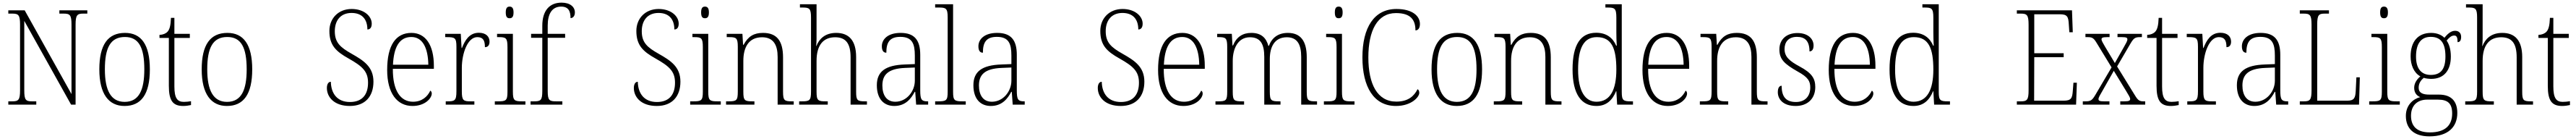

<svg xmlns="http://www.w3.org/2000/svg" viewBox="-20 -792 19526 1052"><path d="M43 0H255V-25H224C175 -25 164 -35 164 -109V-634L519 0H553V-605C553 -679 565 -689 613 -689H642V-714H430V-689H462C510 -689 522 -679 522 -606V-80L167 -714H43V-689H72C120 -689 132 -679 132 -606V-109C132 -35 120 -25 72 -25H43Z M924 10C1050 10 1116 -78 1116 -267C1116 -455 1050 -543 928 -543C798 -543 733 -454 733 -267C733 -79 805 10 924 10ZM925 -21C820 -21 775 -109 775 -267C775 -430 817 -512 927 -512C1032 -512 1074 -433 1074 -267C1074 -113 1035 -21 925 -21Z M1369 10C1388 10 1410 7 1428 3V-26C1408 -23 1394 -21 1373 -21C1324 -21 1302 -50 1302 -137V-505H1419V-536H1302V-657H1276C1274 -600 1266 -569 1250 -552C1237 -538 1216 -529 1189 -528V-505H1260V-142C1260 -29 1291 10 1369 10Z M1700 10C1826 10 1892 -78 1892 -267C1892 -455 1826 -543 1704 -543C1574 -543 1509 -454 1509 -267C1509 -79 1581 10 1700 10ZM1701 -21C1596 -21 1551 -109 1551 -267C1551 -430 1593 -512 1703 -512C1808 -512 1850 -433 1850 -267C1850 -113 1811 -21 1701 -21Z M2632 10C2748 10 2811 -62 2811 -174C2811 -287 2736 -334 2646 -385C2559 -434 2518 -470 2518 -556C2518 -635 2560 -694 2645 -694C2724 -694 2765 -647 2765 -569C2785 -569 2798 -583 2798 -613C2798 -670 2739 -724 2646 -724C2544 -724 2477 -652 2477 -558C2477 -450 2526 -403 2623 -349C2728 -290 2770 -251 2770 -166C2770 -75 2725 -20 2633 -20C2538 -20 2490 -82 2488 -173C2467 -173 2458 -151 2458 -126C2458 -58 2512 10 2632 10Z M3107 10C3203 10 3253 -49 3253 -84C3253 -96 3248 -102 3242 -106C3221 -61 3179 -22 3111 -22C3017 -22 2957 -104 2958 -271H3269V-294C3269 -451 3206 -543 3099 -543C2981 -543 2915 -451 2915 -262C2915 -88 2989 10 3107 10ZM3227 -302H2959C2965 -431 3005 -512 3098 -512C3185 -512 3225 -427 3227 -302Z M3359 0H3576V-25H3550C3494 -25 3481 -30 3481 -100V-278C3481 -388 3525 -511 3598 -511C3642 -511 3656 -486 3656 -435C3681 -435 3691 -453 3691 -477C3691 -516 3663 -544 3610 -544C3537 -544 3504 -485 3482 -429H3479L3473 -536H3355V-511H3365C3429 -511 3440 -506 3440 -438V-101C3440 -30 3427 -25 3371 -25H3359Z M3843 -654C3861 -654 3873 -663 3873 -698C3873 -732 3861 -742 3843 -742C3825 -742 3814 -732 3814 -698C3814 -663 3825 -654 3843 -654ZM3731 0H3963V-25H3942C3879 -25 3868 -30 3868 -99V-536H3748V-511H3760C3816 -511 3827 -505 3827 -435V-98C3827 -30 3816 -25 3753 -25H3731Z M4002 0H4243V-25H4198C4145 -25 4132 -31 4132 -103V-506H4264V-536H4132V-599C4132 -686 4164 -742 4234 -742C4291 -742 4305 -705 4305 -655C4323 -655 4338 -670 4338 -698C4338 -739 4303 -772 4237 -772C4145 -772 4091 -711 4091 -597V-536H4006V-506H4091V-103C4091 -31 4078 -25 4026 -25H4002Z M4959 10C5075 10 5138 -62 5138 -174C5138 -287 5063 -334 4973 -385C4886 -434 4845 -470 4845 -556C4845 -635 4887 -694 4972 -694C5051 -694 5092 -647 5092 -569C5112 -569 5125 -583 5125 -613C5125 -670 5066 -724 4973 -724C4871 -724 4804 -652 4804 -558C4804 -450 4853 -403 4950 -349C5055 -290 5097 -251 5097 -166C5097 -75 5052 -20 4960 -20C4865 -20 4817 -82 4815 -173C4794 -173 4785 -151 4785 -126C4785 -58 4839 10 4959 10Z M5324 -654C5342 -654 5354 -663 5354 -698C5354 -732 5342 -742 5324 -742C5306 -742 5295 -732 5295 -698C5295 -663 5306 -654 5324 -654ZM5212 0H5444V-25H5423C5360 -25 5349 -30 5349 -99V-536H5229V-511H5241C5297 -511 5308 -505 5308 -435V-98C5308 -30 5297 -25 5234 -25H5212Z M5484 0H5699V-25H5688C5625 -25 5615 -30 5615 -98V-331C5615 -432 5654 -510 5757 -510C5844 -510 5875 -450 5875 -361V0H5997V-25H5988C5926 -25 5916 -30 5916 -99V-357C5916 -484 5868 -543 5764 -543C5696 -543 5652 -518 5617 -453H5613L5608 -536H5489V-511H5505C5561 -511 5573 -506 5573 -438V-99C5573 -30 5563 -25 5500 -25H5484Z M6038 0H6255V-25H6243C6181 -25 6170 -30 6170 -98V-331C6170 -452 6222 -510 6311 -510C6395 -510 6428 -459 6428 -358V0H6552V-25H6541C6479 -25 6470 -31 6470 -98V-360C6470 -486 6415 -543 6319 -543C6232 -543 6189 -495 6169 -444H6167C6168 -456 6170 -478 6170 -497V-760H6044V-735H6063C6115 -735 6128 -729 6128 -660V-99C6128 -30 6117 -25 6055 -25H6038Z M6759 10C6845 10 6887 -46 6914 -97H6918L6925 0H7016V-25H7012C6965 -25 6956 -38 6956 -109V-377C6956 -489 6912 -543 6807 -543C6708 -543 6665 -493 6665 -442C6665 -409 6677 -393 6699 -393C6699 -470 6723 -513 6805 -513C6896 -513 6915 -460 6915 -371V-307L6839 -304C6694 -299 6627 -252 6627 -147C6627 -40 6683 10 6759 10ZM6767 -22C6698 -22 6669 -76 6669 -145C6669 -225 6711 -273 6842 -278L6915 -281V-181C6915 -101 6853 -22 6767 -22Z M7069 0H7301V-25H7282C7215 -25 7205 -30 7205 -98V-760H7069V-735H7095C7151 -735 7164 -730 7164 -660V-98C7164 -30 7154 -25 7087 -25H7069Z M7491 10C7577 10 7619 -46 7646 -97H7650L7657 0H7748V-25H7744C7697 -25 7688 -38 7688 -109V-377C7688 -489 7644 -543 7539 -543C7440 -543 7397 -493 7397 -442C7397 -409 7409 -393 7431 -393C7431 -470 7455 -513 7537 -513C7628 -513 7647 -460 7647 -371V-307L7571 -304C7426 -299 7359 -252 7359 -147C7359 -40 7415 10 7491 10ZM7499 -22C7430 -22 7401 -76 7401 -145C7401 -225 7443 -273 7574 -278L7647 -281V-181C7647 -101 7585 -22 7499 -22Z M8476 10C8592 10 8655 -62 8655 -174C8655 -287 8580 -334 8490 -385C8403 -434 8362 -470 8362 -556C8362 -635 8404 -694 8489 -694C8568 -694 8609 -647 8609 -569C8629 -569 8642 -583 8642 -613C8642 -670 8583 -724 8490 -724C8388 -724 8321 -652 8321 -558C8321 -450 8370 -403 8467 -349C8572 -290 8614 -251 8614 -166C8614 -75 8569 -20 8477 -20C8382 -20 8334 -82 8332 -173C8311 -173 8302 -151 8302 -126C8302 -58 8356 10 8476 10Z M8951 10C9047 10 9097 -49 9097 -84C9097 -96 9092 -102 9086 -106C9065 -61 9023 -22 8955 -22C8861 -22 8801 -104 8802 -271H9113V-294C9113 -451 9050 -543 8943 -543C8825 -543 8759 -451 8759 -262C8759 -88 8833 10 8951 10ZM9071 -302H8803C8809 -431 8849 -512 8942 -512C9029 -512 9069 -427 9071 -302Z M9194 0H9411V-25H9399C9335 -25 9325 -30 9325 -98V-331C9325 -425 9365 -510 9455 -510C9535 -510 9564 -459 9564 -361V0H9687V-25H9678C9616 -25 9606 -30 9606 -99V-345C9606 -436 9641 -510 9735 -510C9814 -510 9844 -456 9844 -361V0H9964V-25H9958C9896 -25 9886 -30 9886 -97V-359C9886 -482 9839 -543 9743 -543C9670 -543 9622 -507 9599 -445H9595C9579 -505 9541 -543 9466 -543C9402 -543 9354 -514 9327 -448H9323L9318 -536H9207V-511H9217C9273 -511 9283 -504 9283 -436V-99C9283 -30 9274 -25 9211 -25H9194Z M10128 -654C10146 -654 10158 -663 10158 -698C10158 -732 10146 -742 10128 -742C10110 -742 10099 -732 10099 -698C10099 -663 10110 -654 10128 -654ZM10016 0H10248V-25H10227C10164 -25 10153 -30 10153 -99V-536H10033V-511H10045C10101 -511 10112 -505 10112 -435V-98C10112 -30 10101 -25 10038 -25H10016Z M10562 10C10680 10 10739 -58 10739 -89C10739 -102 10735 -112 10726 -117C10700 -65 10655 -23 10565 -23C10420 -23 10353 -157 10353 -358C10353 -560 10421 -693 10562 -693C10675 -693 10710 -641 10710 -562C10731 -562 10744 -580 10744 -611C10744 -669 10689 -724 10566 -724C10397 -724 10308 -584 10308 -358C10308 -134 10394 10 10562 10Z M11023 10C11149 10 11215 -78 11215 -267C11215 -455 11149 -543 11027 -543C10897 -543 10832 -454 10832 -267C10832 -79 10904 10 11023 10ZM11024 -21C10919 -21 10874 -109 10874 -267C10874 -430 10916 -512 11026 -512C11131 -512 11173 -433 11173 -267C11173 -113 11134 -21 11024 -21Z M11304 0H11519V-25H11508C11445 -25 11435 -30 11435 -98V-331C11435 -432 11474 -510 11577 -510C11664 -510 11695 -450 11695 -361V0H11817V-25H11808C11746 -25 11736 -30 11736 -99V-357C11736 -484 11688 -543 11584 -543C11516 -543 11472 -518 11437 -453H11433L11428 -536H11309V-511H11325C11381 -511 11393 -506 11393 -438V-99C11393 -30 11383 -25 11320 -25H11304Z M12082 10C12160 10 12204 -36 12231 -102H12233L12239 0H12359V-25H12346C12286 -25 12274 -31 12274 -95V-760H12150V-735H12165C12220 -735 12233 -730 12233 -658V-548C12233 -517 12234 -480 12236 -446H12232C12206 -506 12158 -544 12080 -544C11963 -544 11901 -456 11901 -267C11901 -77 11969 10 12082 10ZM12084 -22C11997 -21 11943 -102 11943 -265C11943 -430 11987 -511 12085 -511C12198 -511 12233 -426 12233 -265C12233 -112 12186 -23 12084 -22Z M12623 10C12719 10 12769 -49 12769 -84C12769 -96 12764 -102 12758 -106C12737 -61 12695 -22 12627 -22C12533 -22 12473 -104 12474 -271H12785V-294C12785 -451 12722 -543 12615 -543C12497 -543 12431 -451 12431 -262C12431 -88 12505 10 12623 10ZM12743 -302H12475C12481 -431 12521 -512 12614 -512C12701 -512 12741 -427 12743 -302Z M12866 0H13081V-25H13070C13007 -25 12997 -30 12997 -98V-331C12997 -432 13036 -510 13139 -510C13226 -510 13257 -450 13257 -361V0H13379V-25H13370C13308 -25 13298 -30 13298 -99V-357C13298 -484 13250 -543 13146 -543C13078 -543 13034 -518 12999 -453H12995L12990 -536H12871V-511H12887C12943 -511 12955 -506 12955 -438V-99C12955 -30 12945 -25 12882 -25H12866Z M13593 10C13682 10 13741 -45 13741 -133C13741 -197 13716 -239 13622 -289C13546 -330 13508 -362 13508 -421C13508 -473 13537 -513 13602 -513C13664 -513 13697 -481 13697 -403C13717 -403 13728 -419 13728 -448C13728 -496 13688 -542 13606 -542C13522 -542 13469 -493 13469 -418C13469 -344 13505 -309 13607 -251C13686 -208 13703 -178 13703 -130C13703 -65 13665 -20 13594 -20C13513 -20 13486 -67 13486 -143C13470 -143 13457 -129 13457 -94C13457 -45 13493 10 13593 10Z M14035 10C14131 10 14181 -49 14181 -84C14181 -96 14176 -102 14170 -106C14149 -61 14107 -22 14039 -22C13945 -22 13885 -104 13886 -271H14197V-294C14197 -451 14134 -543 14027 -543C13909 -543 13843 -451 13843 -262C13843 -88 13917 10 14035 10ZM14155 -302H13887C13893 -431 13933 -512 14026 -512C14113 -512 14153 -427 14155 -302Z M14485 10C14563 10 14607 -36 14634 -102H14636L14642 0H14762V-25H14749C14689 -25 14677 -31 14677 -95V-760H14553V-735H14568C14623 -735 14636 -730 14636 -658V-548C14636 -517 14637 -480 14639 -446H14635C14609 -506 14561 -544 14483 -544C14366 -544 14304 -456 14304 -267C14304 -77 14372 10 14485 10ZM14487 -22C14400 -21 14346 -102 14346 -265C14346 -430 14390 -511 14488 -511C14601 -511 14636 -426 14636 -265C14636 -112 14589 -23 14487 -22Z M15269 0H15718L15724 -166H15698L15693 -102C15689 -48 15680 -30 15623 -30H15400L15401 -359H15624V-389H15401V-684H15594C15651 -684 15660 -667 15663 -606L15667 -548H15693L15687 -714H15269V-689H15298C15346 -689 15358 -679 15358 -605V-108C15358 -35 15346 -25 15298 -25H15269Z M15769 0H15971V-25H15931C15895 -25 15888 -30 15888 -42C15888 -55 15900 -73 15916 -101L16004 -256L16097 -104C16117 -71 16128 -54 16128 -43C16128 -31 16121 -25 16083 -25H16053V0H16242V-25H16232C16198 -25 16188 -31 16162 -74L16029 -289L16129 -460C16156 -506 16166 -511 16207 -511H16217V-536H16032V-511H16064C16100 -511 16107 -506 16107 -494C16107 -482 16096 -463 16080 -435L16012 -315L15938 -438C15922 -466 15911 -483 15911 -494C15911 -505 15916 -511 15955 -511H15972V-536H15789V-511H15805C15842 -511 15852 -504 15877 -462L15987 -282L15866 -77C15839 -31 15829 -25 15786 -25H15769Z M16437 10C16456 10 16478 7 16496 3V-26C16476 -23 16462 -21 16441 -21C16392 -21 16370 -50 16370 -137V-505H16487V-536H16370V-657H16344C16342 -600 16334 -569 16318 -552C16305 -538 16284 -529 16257 -528V-505H16328V-142C16328 -29 16359 10 16437 10Z M16561 0H16778V-25H16752C16696 -25 16683 -30 16683 -100V-278C16683 -388 16727 -511 16800 -511C16844 -511 16858 -486 16858 -435C16883 -435 16893 -453 16893 -477C16893 -516 16865 -544 16812 -544C16739 -544 16706 -485 16684 -429H16681L16675 -536H16557V-511H16567C16631 -511 16642 -506 16642 -438V-101C16642 -30 16629 -25 16573 -25H16561Z M17069 10C17155 10 17197 -46 17224 -97H17228L17235 0H17326V-25H17322C17275 -25 17266 -38 17266 -109V-377C17266 -489 17222 -543 17117 -543C17018 -543 16975 -493 16975 -442C16975 -409 16987 -393 17009 -393C17009 -470 17033 -513 17115 -513C17206 -513 17225 -460 17225 -371V-307L17149 -304C17004 -299 16937 -252 16937 -147C16937 -40 16993 10 17069 10ZM17077 -22C17008 -22 16979 -76 16979 -145C16979 -225 17021 -273 17152 -278L17225 -281V-181C17225 -101 17163 -22 17077 -22Z M17414 0H17863L17869 -207H17843L17838 -104C17835 -50 17826 -30 17773 -30H17546V-606C17546 -679 17557 -689 17605 -689H17635V-714H17414V-689H17443C17491 -689 17503 -679 17503 -605V-109C17503 -35 17491 -25 17444 -25H17414Z M18052 -654C18070 -654 18082 -663 18082 -698C18082 -732 18070 -742 18052 -742C18034 -742 18023 -732 18023 -698C18023 -663 18034 -654 18052 -654ZM17940 0H18172V-25H18151C18088 -25 18077 -30 18077 -99V-536H17957V-511H17969C18025 -511 18036 -505 18036 -435V-98C18036 -30 18025 -25 17962 -25H17940Z M18397 240C18537 240 18608 170 18608 63C18608 -23 18565 -76 18469 -76H18396C18348 -76 18315 -88 18315 -128C18315 -163 18333 -186 18354 -203C18365 -198 18395 -195 18410 -195C18509 -195 18559 -262 18559 -364C18559 -421 18545 -459 18527 -485C18548 -509 18563 -523 18585 -523C18604 -523 18610 -507 18610 -473C18629 -473 18637 -489 18637 -513C18637 -538 18623 -559 18591 -559C18555 -559 18528 -527 18510 -506C18490 -527 18454 -543 18410 -543C18309 -543 18254 -477 18254 -365C18254 -301 18278 -241 18328 -214C18307 -197 18281 -166 18281 -128C18281 -88 18302 -67 18327 -57C18275 -44 18218 2 18218 85C18218 181 18278 240 18397 240ZM18407 -225C18337 -225 18295 -270 18295 -364C18295 -468 18338 -513 18406 -513C18479 -513 18518 -471 18518 -365C18518 -265 18480 -225 18407 -225ZM18400 210C18291 210 18257 153 18257 84C18257 1 18311 -38 18379 -38H18461C18535 -38 18569 -10 18569 67C18569 154 18519 210 18400 210Z M18668 0H18885V-25H18873C18811 -25 18800 -30 18800 -98V-331C18800 -452 18852 -510 18941 -510C19025 -510 19058 -459 19058 -358V0H19182V-25H19171C19109 -25 19100 -31 19100 -98V-360C19100 -486 19045 -543 18949 -543C18862 -543 18819 -495 18799 -444H18797C18798 -456 18800 -478 18800 -497V-760H18674V-735H18693C18745 -735 18758 -729 18758 -660V-99C18758 -30 18747 -25 18685 -25H18668Z M19403 10C19422 10 19444 7 19462 3V-26C19442 -23 19428 -21 19407 -21C19358 -21 19336 -50 19336 -137V-505H19453V-536H19336V-657H19310C19308 -600 19300 -569 19284 -552C19271 -538 19250 -529 19223 -528V-505H19294V-142C19294 -29 19325 10 19403 10Z"/></svg>

Font: Noto Serif Sinhala SemiCondensed ExtraLight
Style: Regular
Weight: 200
Width: 4
Designer: Jelle Bosma - Monotype Design Team
Foundry: Monotype Imaging Inc.
Version: Version 2.007